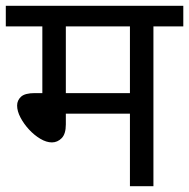

<svg xmlns="http://www.w3.org/2000/svg" viewBox="-20 -642 652 662"><path d="M509 -551V0H428V-250H207V-213Q207 -180 192.5 -165.5Q178 -151 159 -151Q140 -151 119 -163.5Q98 -176 80 -195.5Q62 -215 50.5 -237Q39 -259 39 -278Q39 -296 52.5 -308.5Q66 -321 100 -321H126V-551H0V-622H612V-551ZM428 -551H207V-321H428Z"/></svg>

Font: Go Noto Kurrent-Regular
Style: Regular
Weight: 400
Designer: Monotype Design Team
Foundry: Monotype Imaging Inc.
Version: Version 2.012; ttfautohint (v1.8.4.7-5d5b)